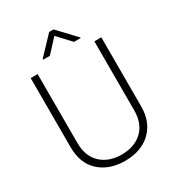

<svg xmlns="http://www.w3.org/2000/svg" viewBox="-209 -1012 1053 1149"><g transform="rotate(-30 318.0 -438.0)"><path d="M407 -760 323 -850 240 -760H194V-766L308 -886H338L453 -764V-760ZM318 10Q209 10 141.5 -51Q74 -112 74 -226V-702H122V-226Q122 -134 176 -83.5Q230 -33 318 -33Q406 -33 460 -83Q514 -133 514 -226V-702H562V-226Q562 -150 530 -97Q498 -44 443 -17Q388 10 318 10Z"/></g></svg>

Font: Freesentation 2 ExtraLight
Style: Regular
Weight: 260
Designer: glyphs from Roboto by Christian Robertson / Hangul glyphs from Noto Sans CJK(Source Han Sans) by Jang Soo-young and Kang
Foundry: PT&
Version: Version 2.001